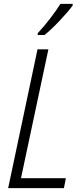

<svg xmlns="http://www.w3.org/2000/svg" viewBox="-20 -968 428 988"><path d="M22 0 173 -714H229L88 -51H319L309 0ZM174 -788H209Q243 -815 287.5 -862Q332 -909 354 -940V-948H291Q271 -916 238.5 -873.5Q206 -831 174 -797Z"/></svg>

Font: Noto Sans Display SemiCondensed Light
Style: Italic
Weight: 300
Width: 4
Italic angle: -12°
Designer: Monotype Design Team
Foundry: Monotype Imaging Inc.
Version: Version 1.900